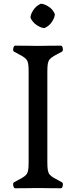

<svg xmlns="http://www.w3.org/2000/svg" viewBox="-20 -1005 406 1026"><path d="M133 -623Q133 -650 130.5 -664.5Q128 -679 120.5 -688Q113 -697 97.5 -706Q82 -715 55 -729Q48 -733 51 -747Q54 -761 61 -761Q109 -761 127.5 -760.5Q146 -760 161 -760H205Q220 -760 238.5 -760.5Q257 -761 305 -761Q313 -761 315.5 -747Q318 -733 311 -729Q284 -715 268.5 -706Q253 -697 245.5 -688Q238 -679 235.5 -664.5Q233 -650 233 -623V-138Q233 -111 235.5 -96Q238 -81 245.5 -72Q253 -63 268.5 -54Q284 -45 311 -31Q318 -27 315.5 -13Q313 1 305 1Q257 1 238.5 0.5Q220 0 205 0H161Q146 0 127.5 0.5Q109 1 61 1Q54 1 51 -13Q48 -27 55 -31Q82 -45 97.5 -54Q113 -63 120.5 -72Q128 -81 130.5 -96Q133 -111 133 -138ZM218 -855Q201 -855 177.5 -870Q154 -885 143 -910Q143 -928 158 -951Q173 -974 198 -985Q215 -985 238.5 -970.5Q262 -956 273 -930Q273 -912 258 -889Q243 -866 218 -855Z"/></svg>

Font: Anvers
Style: Regular
Weight: 400
Designer: Ishtar van Looy
Version: Version 1.000